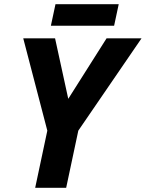

<svg xmlns="http://www.w3.org/2000/svg" viewBox="-20 -897 696 917"><path d="M148 0 206 -273 91 -714H243L306 -425L489 -714H656L354 -273L296 0ZM223 -774 245 -877H547L525 -774Z"/></svg>

Font: Noto IKEA Latin
Style: Bold Italic
Weight: 700
Italic angle: -12°
Designer: Monotype Design Team
Foundry: Monotype Imaging Inc.
Version: Version 1.0